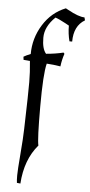

<svg xmlns="http://www.w3.org/2000/svg" viewBox="-61 -748 462 984"><g transform="rotate(5 170.0 -255.5)"><path d="M164 -422Q150 -368 150 -200Q150 -32 158 0Q91 78 83 202L65 200Q63 187 63 161.5Q63 136 70 51.5Q77 -33 78 -79L82 -235Q83 -269 83 -319.5Q83 -370 77 -428Q47 -431 44 -431L42 -447Q55 -455 78 -464Q78 -545 121 -614.5Q164 -684 237 -713L250 -706Q306 -675 336 -675L340 -660Q284 -627 284 -546H270Q260 -584 260 -626L242 -636Q205 -656 188 -661Q135 -610 135 -553Q135 -496 156 -472Q205 -476 245 -486L250 -480Q239 -448 235 -414Q199 -420 164 -422Z"/></g></svg>

Font: Almendra
Style: Italic
Weight: 400
Italic angle: -12°
Designer: Ana Sanfelippo
Foundry: Ana Sanfelippo
Version: Version 1.004